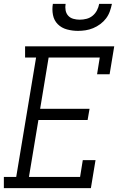

<svg xmlns="http://www.w3.org/2000/svg" viewBox="-25 -975 645 995"><path d="M-5 0V-58H59L162 -677H105V-735H567L543 -590H478L492 -677H227L183 -411H439L429 -353H174L125 -58H390L404 -145H470L446 0ZM379 -815Q350 -815 322 -822.5Q294 -830 274.5 -849.5Q255 -869 249.5 -897.5Q244 -926 249 -955H315Q312 -938 315 -921.5Q318 -905 328.5 -893.5Q339 -882 355 -877.5Q371 -873 388 -873Q406 -873 423.5 -877.5Q441 -882 455 -893.5Q469 -905 477.5 -921.5Q486 -938 489 -955H555Q551 -935 544 -915.5Q537 -896 524.5 -879.5Q512 -863 494.5 -850Q477 -837 457.5 -829Q438 -821 418 -818Q398 -815 379 -815Z"/></svg>

Font: Iosevka Slab LtExObl
Style: Regular
Weight: 300
Width: 7
Italic angle: -9°
Monospace: yes
Designer: Belleve Invis
Foundry: Belleve Invis
Version: Version 11.1.0; ttfautohint (v1.8.3)